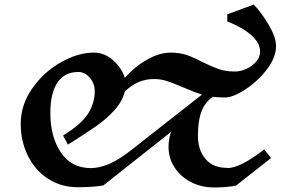

<svg xmlns="http://www.w3.org/2000/svg" viewBox="-20 -812 1295 843"><path d="M1140 -156 1170 -118 1016 3Q976 11 920 11Q863 11 817.5 -13Q772 -37 746 -77.5Q720 -118 720 -167Q720 -200 731 -233L434 2Q389 10 321 10Q249 10 192 -26.5Q135 -63 103 -127Q71 -191 71 -268Q71 -351 121 -423Q171 -495 246.5 -538Q322 -581 392 -581Q440 -581 478 -546Q516 -511 528 -470Q571 -519 625.5 -550Q680 -581 729 -581Q768 -581 798 -571Q828 -561 868 -540Q911 -519 941 -508.5Q971 -498 1012 -498Q1036 -498 1061.5 -509.5Q1087 -521 1104.5 -541Q1122 -561 1122 -586Q1122 -623 1084 -657Q1046 -691 978 -718V-749L1094 -792Q1125 -761 1158.5 -705Q1192 -649 1192 -609Q1192 -560 1152 -507.5Q1112 -455 1057.5 -419.5Q1003 -384 968 -384Q939 -384 914 -387Q880 -363 864.5 -322.5Q849 -282 849 -216Q849 -154 882 -114.5Q915 -75 977 -75L978 -74Q1035 -74 1140 -156ZM569 -163 867 -397Q835 -406 778 -431Q738 -448 712 -456.5Q686 -465 656 -465Q623 -465 593 -453.5Q563 -442 528 -411Q518 -368 483.5 -329.5Q449 -291 403.5 -259Q358 -227 278 -177L257 -217Q338 -267 367 -313.5Q396 -360 396 -411Q396 -446 374 -471Q352 -496 324 -496Q264 -496 232.5 -450Q201 -404 201 -315Q201 -212 247 -143Q293 -74 379 -74Q416 -74 460 -92.5Q504 -111 569 -163Z"/></svg>

Font: Inknut Antiqua
Style: Regular
Weight: 400
Designer: Claus Eggers Sørensen
Foundry: Claus Eggers Sørensen
Version: Version 1.003; ttfautohint (v1.8.2) -l 8 -r 50 -G 200 -x 14 